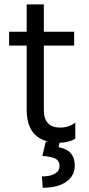

<svg xmlns="http://www.w3.org/2000/svg" viewBox="-20 -653 409 885"><path d="M182.1 -442.9H321.8V-506.8H182.1V-632.8H103V-506.8H22V-442.9H103V-147.9Q103 4.9 252.9 4.9Q293.9 4.9 327.1 -13.2V-87.9Q296.9 -64.9 257.8 -64.9Q182.1 -64.9 182.1 -146ZM255.9 0H190.9L175.3 65.4Q223.1 69.8 238.8 80.1Q254.4 90.3 254.4 111.8Q254.4 134.8 233.2 147.5Q211.9 160.2 173.3 160.2L176.8 212.4Q246.6 212.4 285.6 184.8Q324.7 157.2 324.7 109.9Q324.7 38.6 250 25.4Z"/></svg>

Font: FAU Chimera
Style: Regular
Weight: 400
Version: Version 1.002;hotconv 1.0.117;makeotfexe 2.5.65602